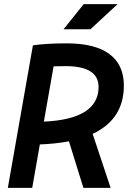

<svg xmlns="http://www.w3.org/2000/svg" viewBox="-20 -914 626 934"><path d="M18.1 0 140.1 -693.4Q204.6 -703.1 305.2 -703.1Q441.9 -703.1 512.2 -651.1Q582.5 -599.1 582.5 -497.6Q582.5 -334 430.7 -262.7L518.1 0H385.7L315.4 -226.6Q252 -214.4 173.8 -211.4L136.7 0ZM193.4 -322.3Q459.5 -334.5 459.5 -491.2Q459.5 -592.3 298.8 -592.3Q268.6 -592.3 240.7 -591.3ZM289.1 -771.5 387.2 -894H552.2L419.9 -771.5Z"/></svg>

Font: Cascadia Code PL SemiBold
Style: Italic
Weight: 600
Italic angle: -10°
Monospace: yes
Designer: Aaron Bell
Foundry: Saja Typeworks
Version: Version 2404.023; ttfautohint (v1.8.4)